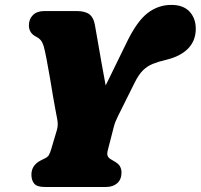

<svg xmlns="http://www.w3.org/2000/svg" viewBox="-20 -744 799 764"><path d="M463.5 -58Q463.5 -30 446.5 -15Q429.5 0 402 0H157.5Q127.5 0 116.2 -13.2Q105 -26.5 105 -49Q105 -86.5 142 -105.5L158 -113.5Q169.5 -119 174.2 -126.5Q179 -134 184.5 -153L206.5 -227Q212 -246 208 -268.2Q204 -290.5 200 -310.5Q197 -325.5 191.2 -359.5Q185.5 -393.5 178.8 -433.8Q172 -474 165.2 -509.2Q158.5 -544.5 153.5 -561.5Q149 -576 142 -584.2Q135 -592.5 125.5 -597Q95 -611.5 95 -643Q95 -668 111 -684Q127 -700 156.5 -700H285Q318.5 -700 335.5 -687.2Q352.5 -674.5 357.5 -645.5Q361.5 -624.5 368.2 -584.5Q375 -544.5 383.5 -496.5Q392 -448.5 400.5 -404L486 -579Q526 -660.5 568 -692.5Q610 -724.5 661.5 -724.5Q709.5 -724.5 734.2 -697.8Q759 -671 759 -629.5Q759 -582.5 728.8 -551.2Q698.5 -520 643 -506.5Q611 -499 588.5 -490Q566 -481 548.8 -464Q531.5 -447 515 -413.5L449.5 -282Q438 -259 433.5 -241.8Q429 -224.5 425.5 -210.5L409 -146.5Q405 -131 408.5 -123.2Q412 -115.5 420.5 -110.5L435 -102Q452.5 -92 458 -81Q463.5 -70 463.5 -58Z"/></svg>

Font: Fraunces 9pt S100 Black
Style: Italic
Weight: 900
Italic angle: -16°
Version: Version 1.000; ttfautohint (v1.8.3)